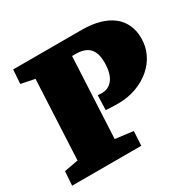

<svg xmlns="http://www.w3.org/2000/svg" viewBox="-153 -867 1049 1034"><g transform="rotate(-30 372.0 -350.5)"><path d="M375 -353Q383 -352 387.5 -352Q392 -352 403 -352Q444 -352 469.5 -386.5Q495 -421 495 -489Q495 -531 482 -556.5Q469 -582 444 -593.5Q419 -605 383 -605H361L336 -103L447 -89L442 0H12L18 -87L105 -103L129 -597L44 -614L50 -701H476Q537 -701 585 -687.5Q633 -674 665.5 -648.5Q698 -623 715 -586Q732 -549 732 -502Q732 -451 711 -407Q690 -363 651.5 -330Q613 -297 561 -278Q509 -259 449 -259Q427 -259 407 -260Q387 -261 372 -262Z"/></g></svg>

Font: Literata Black
Style: Italic
Weight: 900
Italic angle: -2°
Designer: Latin by Veronika Burian and Jose Scaglione. Greek by Irene Vlachou. Cyrillic by Vera Evstafieva
Foundry: TypeTogether
Version: Version 3.002